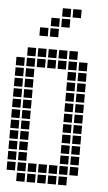

<svg xmlns="http://www.w3.org/2000/svg" viewBox="-58 -882 515 915"><g transform="rotate(5 200.0 -425.0)"><path d="M5 -595V-555H45V-595ZM5 -545V-505H45V-545ZM5 -495V-455H45V-495ZM5 -445V-405H45V-445ZM5 -395V-355H45V-395ZM5 -345V-305H45V-345ZM5 -295V-255H45V-295ZM5 -245V-205H45V-245ZM5 -195V-155H45V-195ZM5 -145V-105H45V-145ZM5 -95V-55H45V-95ZM55 -45V-5H95V-45ZM55 -95V-55H95V-95ZM55 -145V-105H95V-145ZM55 -195V-155H95V-195ZM55 -245V-205H95V-245ZM55 -295V-255H95V-295ZM55 -345V-305H95V-345ZM55 -395V-355H95V-395ZM55 -445V-405H95V-445ZM55 -495V-455H95V-495ZM55 -545V-505H95V-545ZM55 -595V-555H95V-595ZM55 -645V-605H95V-645ZM105 -595V-555H145V-595ZM155 -595V-555H195V-595ZM205 -595V-555H245V-595ZM205 -645V-605H245V-645ZM155 -645V-605H195V-645ZM105 -645V-605H145V-645ZM255 -645V-605H295V-645ZM255 -595V-555H295V-595ZM255 -545V-505H295V-545ZM255 -495V-455H295V-495ZM255 -445V-405H295V-445ZM255 -395V-355H295V-395ZM255 -345V-305H295V-345ZM255 -295V-255H295V-295ZM255 -245V-205H295V-245ZM255 -195V-155H295V-195ZM255 -145V-105H295V-145ZM255 -95V-55H295V-95ZM255 -45V-5H295V-45ZM305 -95V-55H345V-95ZM305 -145V-105H345V-145ZM305 -195V-155H345V-195ZM305 -245V-205H345V-245ZM305 -295V-255H345V-295ZM305 -345V-305H345V-345ZM305 -395V-355H345V-395ZM305 -445V-405H345V-445ZM305 -495V-455H345V-495ZM305 -545V-505H345V-545ZM305 -595V-555H345V-595ZM105 -95V-55H145V-95ZM155 -95V-55H195V-95ZM205 -95V-55H245V-95ZM205 -45V-5H245V-45ZM155 -45V-5H195V-45ZM105 -45V-5H145V-45ZM105 -745V-705H145V-745ZM155 -795V-755H195V-795ZM205 -845V-805H245V-845ZM255 -845V-805H295V-845ZM205 -795V-755H245V-795ZM155 -745V-705H195V-745Z"/></g></svg>

Font: Nose Transport 13 Square
Style: Regular
Weight: 400
Designer: Nico Rohrbach
Foundry: Nose
Version: Version 1.400;Glyphs 3.2.3 (3260)